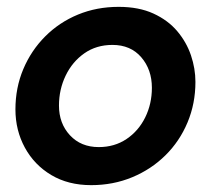

<svg xmlns="http://www.w3.org/2000/svg" viewBox="-20 -528 615 560"><path d="M246 12Q179 12 129.5 -17.5Q80 -47 52.5 -97.5Q25 -148 25 -209Q25 -272 48 -326.5Q71 -381 112 -422Q153 -463 207.5 -485.5Q262 -508 326 -508Q385 -508 427.5 -488.5Q470 -469 497 -437Q524 -405 537 -366.5Q550 -328 550 -289Q550 -226 527 -171Q504 -116 462.5 -75Q421 -34 365.5 -11Q310 12 246 12ZM268 -99Q314 -99 349 -122.5Q384 -146 403.5 -185.5Q423 -225 423 -272Q423 -325 392 -361Q361 -397 308 -397Q261 -397 226 -372.5Q191 -348 171.5 -307.5Q152 -267 152 -220Q152 -168 184 -133.5Q216 -99 268 -99Z"/></svg>

Font: Rethink Sans
Style: Bold Italic
Weight: 700
Italic angle: -10°
Designer: The Rethink Sans project authors (Hans Thiessen). DM Sans designed by Colophon Foundry.
Foundry: Rethink Communications LLC
Version: Version 1.001